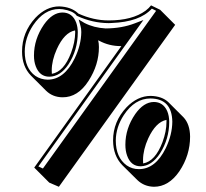

<svg xmlns="http://www.w3.org/2000/svg" viewBox="-20 -634 776 723"><path d="M405.8 -105Q405.8 -176.3 456.5 -230Q497.6 -272.5 546.9 -272.9Q590.3 -272 614.3 -249L670.9 -192.4Q695.3 -166.5 695.8 -119.6Q695.8 -49.3 655.3 11.2Q615.2 69.3 559.6 69.3Q522.5 68.4 497.1 43.9L440.4 -12.2Q406.2 -47.4 405.8 -105ZM389.2 -557.1Q478 -557.1 528.3 -593.8Q541 -603.5 548.8 -613.8L583 -597.2L639.6 -540.5L201.7 69.3L165.5 53.7L108.9 -2.9L437 -460.4Q435.5 -460.4 434.6 -460.4Q391.1 -460.4 353.5 -480.5Q351.1 -481.9 349.6 -482.4Q352.5 -471.2 352.5 -456.5Q352.5 -390.1 313.5 -329.6Q273.4 -267.1 215.3 -267.6Q178.2 -268.1 153.3 -292.5L96.7 -349.1Q63 -383.8 63 -439.9Q63 -512.2 113.3 -566.9Q154.3 -609.9 203.1 -609.9Q247.1 -608.4 272.9 -585Q274.4 -583.5 274.9 -583Q331.5 -557.1 389.2 -557.1ZM606.9 -182.6Q566.9 -174.8 538.1 -112.8Q519 -70.8 518.6 -32.2Q518.6 -24.4 519 -18.6Q564.5 -26.4 591.8 -98.6Q606.9 -139.2 606.9 -174.8Q606.9 -179.2 606.9 -182.6ZM262.7 -519.5Q222.2 -511.7 193.8 -448.7Q174.8 -406.2 174.8 -368.7Q174.8 -361.8 175.3 -356Q220.7 -363.8 247.6 -435.1Q262.7 -475.1 263.2 -512.2Q262.7 -516.1 262.7 -519.5ZM107.9 -424.8Q107.9 -486.8 145.5 -541.5Q177.2 -586.4 214.8 -586.9Q252.9 -586.9 267.1 -548.3Q272.9 -531.7 272.9 -512.2Q272.9 -445.8 237.8 -391.6Q207 -345.7 166 -345.2Q129.4 -345.2 114.7 -384.3Q107.9 -401.9 107.9 -424.8ZM389.2 -546.9Q328.1 -547.4 271 -573.7L268.6 -574.7L267.6 -576.7Q253.4 -593.3 216.8 -599.1Q209 -600.1 203.1 -600.1Q146 -600.1 104.5 -538.6Q73.7 -491.7 73.2 -439.9Q73.2 -377 113.3 -348.1Q133.8 -334.5 159.2 -334Q221.7 -334 261.2 -414.1Q285.6 -464.8 286.1 -513.2Q286.1 -527.3 283.2 -536.1L276.4 -560.5L298.3 -547.4Q333.5 -529.3 377.9 -526.9Q439 -527.3 488.3 -546.4L520 -558.6L124.5 -7.3L141.6 0.5L567.9 -593.3L551.8 -601.6Q506.3 -551.3 400.4 -547.4Q394.5 -546.9 389.2 -546.9ZM416 -105Q416 -41 457 -11.2Q477.5 2.9 502.9 2.9Q565.4 2.9 604 -75.7Q628.4 -126.5 628.9 -175.8Q627.4 -262.2 546.9 -263.2Q487.3 -263.2 446.3 -200.7Q416.5 -155.3 416 -105ZM452.1 -88.9Q452.1 -150.4 489.3 -204.6Q521 -249.5 559.1 -250Q593.8 -250 609.4 -216.3Q617.2 -198.2 617.2 -174.8Q617.2 -110.8 582.5 -56.2Q551.3 -8.8 509.8 -7.8Q472.7 -7.8 458.5 -48.3Q452.1 -66.4 452.1 -88.9Z"/></svg>

Font: Linux Biolinum Shadow O
Style: Regular
Weight: 400
Designer: Philipp H. Poll
Foundry: Philipp H. Poll
Version: Version 1.0.4